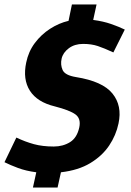

<svg xmlns="http://www.w3.org/2000/svg" viewBox="-39 -762 584 857"><path d="M490 -211Q479 -158 448 -112Q417 -66 364 -34Q311 -2 233 7L218 75H108L123 7Q77 1 42 -12Q7 -25 -19 -38L34 -148Q74 -129 112.5 -118.5Q151 -108 201 -108Q242 -108 273.5 -127.5Q305 -147 315 -194Q323 -233 297.5 -251.5Q272 -270 206 -287Q127 -306 94.5 -357Q62 -408 78 -483Q88 -532 116.5 -570Q145 -608 184.5 -633.5Q224 -659 267 -669L282 -742H392L377 -673Q422 -667 456.5 -655Q491 -643 518 -630L467 -528Q426 -547 397.5 -556.5Q369 -566 332 -566Q294 -566 268 -546.5Q242 -527 236 -500Q230 -473 240.5 -449.5Q251 -426 300 -418Q419 -399 463 -344.5Q507 -290 490 -211Z"/></svg>

Font: Epunda Sans ExtraBold
Style: Italic
Weight: 800
Italic angle: -12.0243°
Designer: Simon Atzbach
Foundry: typofactur
Version: Version 2.204; ttfautohint (v1.8.4.7-5d5b)